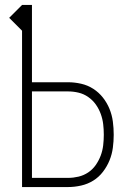

<svg xmlns="http://www.w3.org/2000/svg" viewBox="-20 -755 540 775"><path d="M69 0V-631L17 -683L69 -735H109V-423H255Q281 -423 307.5 -417Q334 -411 356.5 -396.5Q379 -382 395.5 -361Q412 -340 422 -315.5Q432 -291 435.5 -264.5Q439 -238 439 -211Q439 -185 435.5 -158.5Q432 -132 422 -107.5Q412 -83 395.5 -61.5Q379 -40 356.5 -26Q334 -12 307.5 -6Q281 0 255 0ZM255 -37Q276 -37 297 -42Q318 -47 336 -59Q354 -71 366.5 -89Q379 -107 386.5 -127Q394 -147 396.5 -168.5Q399 -190 399 -211Q399 -233 396.5 -254Q394 -275 386.5 -295.5Q379 -316 366.5 -333.5Q354 -351 336 -363.5Q318 -376 297 -381Q276 -386 255 -386H109V-37Z"/></svg>

Font: Iosevka SS04 Extralight
Style: Regular
Weight: 200
Monospace: yes
Designer: Belleve Invis
Foundry: Belleve Invis
Version: Version 19.0.0; ttfautohint (v1.8.4)